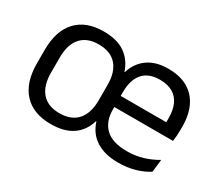

<svg xmlns="http://www.w3.org/2000/svg" viewBox="-99 -705 1044 923"><g transform="rotate(30 423.0 -244.0)"><path d="M249 12.5Q152 12.5 99.2 -44.2Q46.5 -101 46.5 -207.5V-282Q46.5 -388 99.2 -444.5Q152 -501 249 -501Q323.5 -501 368 -470Q412.5 -439 431.5 -382H433.5Q451 -439 495 -470Q539 -501 607 -501Q672 -501 715.8 -475.8Q759.5 -450.5 781.8 -404Q804 -357.5 804 -293V-275Q804 -259 802.8 -243Q801.5 -227 799.5 -211.5H725Q726 -235.5 726.2 -257Q726.5 -278.5 726.5 -296.5Q726.5 -341 712.2 -371.8Q698 -402.5 669.8 -418.8Q641.5 -435 599 -435Q536.5 -435 505 -398.5Q473.5 -362 473.5 -294V-245.5V-235.5V-197.5Q473.5 -131.5 512 -94.5Q550.5 -57.5 632 -57.5Q678 -57.5 719 -70Q760 -82.5 796 -104L788 -34Q757 -13.5 714.8 -1.2Q672.5 11 622 11Q548.5 11 500.5 -19Q452.5 -49 433.5 -108.5H431.5Q414 -49.5 368.5 -18.5Q323 12.5 249 12.5ZM435.5 -211.5V-273H782.5V-211.5ZM259 -53.5Q324.5 -53.5 358.5 -92Q392.5 -130.5 392.5 -203V-286.5Q392.5 -358.5 358.5 -396.8Q324.5 -435 259 -435Q195 -435 161.2 -396.8Q127.5 -358.5 127.5 -286.5V-203Q127.5 -130.5 161.2 -92Q195 -53.5 259 -53.5Z"/></g></svg>

Font: Anek Odia Medium
Style: Regular
Weight: 400
Version: Version 1.003